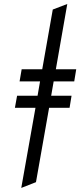

<svg xmlns="http://www.w3.org/2000/svg" viewBox="-20 -742 404 966"><path d="M55 -199.5 66 -260.5H169L181.5 -332.5H78.5L89 -393.5H192.5L245.5 -694L318.5 -722L261 -393.5H363.5L353.5 -332.5H250L237.5 -260.5H340L330 -199.5H227L161 174.5L87 203.5L158.5 -199.5Z"/></svg>

Font: Overpass Light
Style: Italic
Weight: 300
Italic angle: -10°
Designer: Delve Withrington, Dave Bailey, Thomas Jockin
Foundry: Delve Fonts LLC
Version: Version 4.000; ttfautohint (v1.8.3)